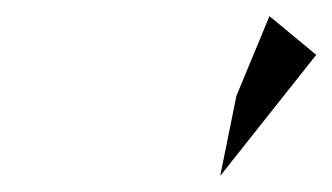

<svg xmlns="http://www.w3.org/2000/svg" viewBox="-20 -846 412 238"><path d="M253 -628 372 -778 314 -826 273 -727Z"/></svg>

Font: bitstorm
Style: extobl
Weight: 400
Version: Version 0.2